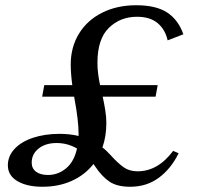

<svg xmlns="http://www.w3.org/2000/svg" viewBox="-20 -708 764 733"><path d="M641 -132 662 -123Q633 -64 586.5 -29.5Q540 5 477 5Q427 5 398 -14.5Q369 -34 343 -73L337 -82Q304 -40 254 -17.5Q204 5 142 5Q83 5 46.5 -16.5Q10 -38 10 -77Q10 -112 35.5 -139.5Q61 -167 106 -182Q151 -197 208 -197Q246 -197 280 -189V-197Q280 -248 264 -333L263 -339H141L149 -383H256Q250 -428 250 -462Q250 -528 281.5 -579.5Q313 -631 370 -659.5Q427 -688 500 -688Q576 -688 618.5 -660Q661 -632 680 -577L620 -554Q611 -595 582 -619.5Q553 -644 503 -644Q439 -644 395.5 -601.5Q352 -559 352 -468Q352 -430 362 -383H582L574 -339H372Q378 -312 382 -286.5Q386 -261 386 -239Q386 -187 371 -145Q386 -134 402 -116Q430 -85 452 -69.5Q474 -54 505 -54Q583 -54 641 -132ZM274 -141Q238 -162 196 -162Q154 -162 127.5 -141Q101 -120 101 -87Q101 -65 117.5 -52.5Q134 -40 163 -40Q202 -40 232.5 -65.5Q263 -91 274 -141Z"/></svg>

Font: Fahkwang
Style: Italic
Weight: 400
Italic angle: -10°
Version: Version 1.000; ttfautohint (v1.6)